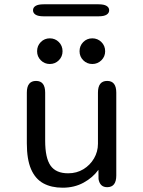

<svg xmlns="http://www.w3.org/2000/svg" viewBox="-20 -854 659 885"><path d="M146.2 -481Q188.2 -481 188.2 -427V-205.7Q188.2 -126 213 -90.6Q237.8 -55.2 294.2 -55.2Q333.5 -55.2 364.4 -74Q395.3 -92.8 413.4 -123.9Q431.5 -155 431.5 -191.3V-427Q431.5 -481 474 -481Q516 -481 516 -427V-45Q516 8.8 474 8.8Q440.7 8.8 434.2 -28.3L433.7 -71.3Q407.8 -35.3 365.3 -12.1Q322.8 11.2 268.8 11.2Q216.7 11.2 179.7 -9Q142.7 -29.2 123.2 -74.2Q103.7 -119.2 103.7 -193.3V-427Q103.7 -481 146.2 -481ZM209.5 -559Q185.2 -559 168.1 -576.1Q151 -593.2 151 -617.8Q151 -643 168.1 -660.2Q185.2 -677.3 209.5 -677.3Q234.1 -677.3 251.2 -660.2Q268.3 -643 268.3 -617.8Q268.3 -593.2 251.2 -576.1Q234.1 -559 209.5 -559ZM405.5 -559Q380.9 -559 363.8 -576.1Q346.7 -593.2 346.7 -617.8Q346.7 -643 363.8 -660.2Q380.9 -677.3 405.5 -677.3Q430 -677.3 447.3 -660.2Q464.7 -643 464.7 -617.8Q464.7 -593.2 447.3 -576.1Q430 -559 405.5 -559ZM132.2 -806.7Q132.2 -819.5 144.1 -826.8Q156 -834.2 181.2 -834.2H434.2Q459.3 -834.2 471.2 -826.8Q483.2 -819.5 483.2 -806.7Q483.2 -793.8 471.2 -786.3Q459.3 -778.8 434.2 -778.8H181.2Q156 -778.8 144.1 -786.3Q132.2 -793.8 132.2 -806.7Z"/></svg>

Font: Sono ExtraLight
Style: Regular
Weight: 200
Designer: Tyler Finck
Foundry: Tyler Finck
Version: Version 2.112